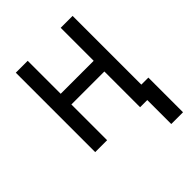

<svg xmlns="http://www.w3.org/2000/svg" viewBox="-194 -626 889 889"><g transform="rotate(-45 250.0 -181.5)"><path d="M405 157V0H358V-234H142V0H64V-520H142V-304H358V-520H436V-70H482V157Z"/></g></svg>

Font: Iosevka Fuck
Style: Regular
Weight: 400
Monospace: yes
Designer: Belleve Invis
Foundry: Belleve Invis
Version: Version 28.0.7; ttfautohint (v1.8.3)